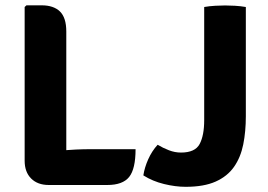

<svg xmlns="http://www.w3.org/2000/svg" viewBox="-20 -710 1034 740"><path d="M235.5 3H168Q125 3 100 -22Q75 -47 75 -90.5V-683L82 -689.5H140.5Q186.5 -689.5 211 -665.8Q235.5 -642 235.5 -588.5ZM502.5 -135Q502.5 -59 477.8 -28Q453 3 393.5 3H168L82 -113Q147.5 -124.5 211.8 -129.8Q276 -135 329 -135ZM587.5 -152Q608.5 -139.5 631.2 -130.8Q654 -122 677.5 -122Q732 -122 749.5 -155Q767 -188 767 -247V-683Q786.5 -686.5 809.8 -687.8Q833 -689 847.5 -689Q863.5 -689 885.5 -687.8Q907.5 -686.5 927.5 -683V-262Q927.5 -203 917.5 -153.2Q907.5 -103.5 882 -67Q856.5 -30.5 811.2 -10.2Q766 10 695.5 10Q656 10 612 -0.8Q568 -11.5 532.5 -34Q537 -64 551.2 -96Q565.5 -128 587.5 -152Z"/></svg>

Font: Signika SC
Style: Regular
Weight: 300
Designer: Anna Giedryś
Foundry: Anna Giedryś
Version: Version 2.000